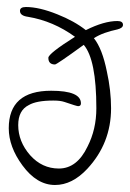

<svg xmlns="http://www.w3.org/2000/svg" viewBox="-20 -504 371 548"><path d="M137 24Q85 24 44 -32Q5 -85 5 -138Q5 -245 126 -245Q211 -245 211 -209Q211 -201 203 -201Q199 -201 164 -213Q158 -215 150.5 -216Q143 -217 132 -217Q84 -217 62 -204Q32 -189 32 -147Q32 -100 66 -61Q100 -23 148 -23Q200 -23 230 -86Q255 -135 255 -195Q255 -334 219 -376Q142 -320 137 -320Q118 -320 118 -339Q118 -351 194 -399Q132 -444 60 -456Q37 -459 37 -473Q37 -484 54 -484Q92 -484 144 -463Q192 -444 225 -418Q277 -444 315 -444Q331 -444 331 -433Q331 -424 315 -420Q296 -416 279 -410Q262 -404 248 -395Q272 -365 285 -300Q297 -246 297 -195Q297 -95 229 -22Q186 24 137 24Z"/></svg>

Font: Ole
Style: Regular
Weight: 400
Designer: Robert E. Leuschke
Foundry: Robert E. Leuschke
Version: Version 1.010; ttfautohint (v1.8.3)